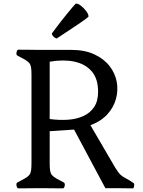

<svg xmlns="http://www.w3.org/2000/svg" viewBox="-20 -1034 788 1055"><path d="M181 0Q166 0 147.5 0.5Q129 1 81 1Q74 1 71 -13Q68 -27 75 -31Q102 -45 117.5 -54Q133 -63 140.5 -72Q148 -81 150.5 -96Q153 -111 153 -138V-623Q153 -650 150.5 -664.5Q148 -679 140.5 -688Q133 -697 117.5 -706Q102 -715 75 -729Q68 -733 71 -747Q74 -761 81 -761Q129 -761 147.5 -760.5Q166 -760 181 -760H370Q445 -760 498 -735.5Q551 -711 582 -671Q613 -631 621.5 -584Q630 -537 617 -490Q604 -443 569 -405Q534 -367 477 -346L613 -113Q630 -85 642.5 -73.5Q655 -62 671.5 -54Q688 -46 714 -28Q719 -25 717 -12Q715 1 710 1Q674 1 660 0.5Q646 0 635 0H559L387 -322L253 -313V-138Q253 -111 255.5 -96Q258 -81 265.5 -72Q273 -63 288.5 -54Q304 -45 331 -31Q338 -27 335.5 -13Q333 1 325 1Q277 1 258.5 0.5Q240 0 225 0ZM253 -380Q304 -373 352 -376Q400 -379 437.5 -396Q475 -413 497 -445.5Q519 -478 519 -530Q519 -602 483.5 -642.5Q448 -683 388 -695.5Q328 -708 253 -695ZM294 -824Q290 -821 281.5 -826.5Q273 -832 268 -840.5Q263 -849 267 -853Q316 -919 351 -961.5Q386 -1004 396 -1014Q408 -1016 425.5 -1002Q443 -988 455.5 -970.5Q468 -953 466 -942Q456 -932 410 -901Q364 -870 294 -824Z"/></svg>

Font: Anvers
Style: Regular
Weight: 400
Designer: Ishtar van Looy
Version: Version 1.000